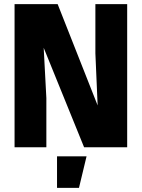

<svg xmlns="http://www.w3.org/2000/svg" viewBox="-20 -718 690 936"><path d="M51 0V-698H261L456 -204L445 -458V-698H600V0H390L193 -485L206 -240V0ZM258 198V44H402L365 198Z"/></svg>

Font: Azeret Mono Thin
Style: Bold
Weight: 700
Version: Version 1.002